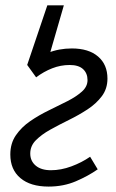

<svg xmlns="http://www.w3.org/2000/svg" viewBox="-20 -677 428 709"><path d="M80.4 -437.2 154.8 -657.4H215.8L161.5 -469.7ZM159.4 12Q92.4 12 55.3 -19.4Q18.1 -50.7 18.1 -106.5Q18.1 -147.8 38.8 -177.7Q59.5 -207.7 91.7 -229.8Q123.9 -251.9 160.6 -269.6Q197.4 -287.4 229.6 -303.8Q261.8 -320.3 282.5 -338.8Q303.2 -357.3 303.2 -381.2Q303.2 -406.5 286.7 -421.8Q270.2 -437 237.3 -437Q203.9 -437 172.8 -424.8Q141.6 -412.6 113.4 -391.4L80.4 -437.2Q114.5 -464.5 155.8 -481.3Q197.2 -498.1 245.2 -498.1Q307.4 -498.1 342.1 -468.3Q376.8 -438.6 376.8 -386.8Q376.8 -349.4 356.1 -321.8Q335.4 -294.2 303.2 -273.1Q271.1 -252.1 234.3 -234Q197.5 -215.9 165.3 -198Q133.2 -180.1 112.5 -159.2Q91.7 -138.3 91.7 -110Q91.7 -82.4 111.9 -65.4Q132.1 -48.4 168 -48.4Q205.2 -48.4 243.5 -62.6Q281.9 -76.8 312.8 -98.2L340.8 -51.7Q306.4 -27.5 260.4 -7.7Q214.4 12 159.4 12Z"/></svg>

Font: Source Sans 3 VF
Style: Italic
Weight: 200
Italic angle: -11°
Designer: Paul D. Hunt
Foundry: Adobe Systems Incorporated
Version: Version 3.042;hotconv 1.0.118;makeotfexe 2.5.65603